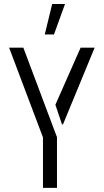

<svg xmlns="http://www.w3.org/2000/svg" viewBox="-20 -916 506 936"><path d="M198.2 -748 234.4 -896.5H296.9L243.2 -748ZM24.4 -683.6H93.8L257.8 -247.1V0H189.5V-246.1ZM250 -405.3 373 -683.6H441.4L287.1 -309.6H282.2Z"/></svg>

Font: Post No Bills Jaffna Medium
Style: Regular
Weight: 500
Designer: Kosala Senevirathne, Siva Puranthara, Lasantha Premarathna, Tharique Azeez
Foundry: Mooniak
Version: Version 1.220 ; ttfautohint (v1.6)